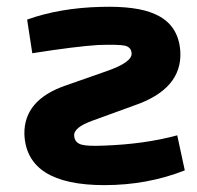

<svg xmlns="http://www.w3.org/2000/svg" viewBox="-20 -527 574 559"><path d="M59 -470Q154 -504 274 -507Q378 -510 431 -486Q500 -456 505 -377Q511 -268 371 -220L250 -176Q194 -156 196 -132Q197 -112 217 -106Q234 -101 281 -103Q400 -107 496 -133L518 -31Q409 12 284 12Q57 12 51 -136Q49 -236 171 -278L288 -319Q367 -346 363 -373Q362 -389 344 -394Q325 -398 266 -396Q201 -392 74 -372Z"/></svg>

Font: Taylor Sans Bold LRS
Style: Bold
Weight: 700
Italic angle: -8°
Designer: Natanael Gama
Version: Version 1.001 September 8, 2015